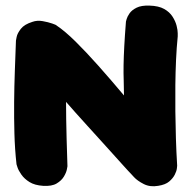

<svg xmlns="http://www.w3.org/2000/svg" viewBox="-20 -669 686 686"><path d="M134 -5Q104 -7 85.5 -18.5Q67 -30 56.5 -45Q46 -60 42.5 -71Q39 -82 39 -82Q33 -136 31.5 -192Q30 -248 30.5 -304Q31 -360 33 -415Q35 -470 37 -524Q37 -524 39.5 -537Q42 -550 54.5 -566Q67 -582 96 -591Q113 -597 132.5 -593.5Q152 -590 166.5 -585Q181 -580 182 -578Q212 -558 250 -520.5Q288 -483 332 -433.5Q376 -384 423 -328Q423 -355 422 -381Q421 -407 421.5 -436.5Q422 -466 424 -503.5Q426 -541 430 -592Q430 -592 432.5 -601Q435 -610 443 -621.5Q451 -633 468 -641.5Q485 -650 514 -649Q547 -648 566.5 -637Q586 -626 596.5 -609.5Q607 -593 611 -577Q615 -561 615 -550Q615 -539 615 -539Q611 -499 609 -455Q607 -411 606.5 -365Q606 -319 606.5 -271.5Q607 -224 608.5 -175Q610 -126 613 -77Q613 -77 612 -67.5Q611 -58 604.5 -45Q598 -32 584.5 -20.5Q571 -9 545 -5Q516 0 493.5 -11.5Q471 -23 459 -36Q447 -49 447 -49Q447 -49 437.5 -59Q428 -69 412.5 -86.5Q397 -104 376.5 -126.5Q356 -149 334 -173.5Q312 -198 290 -222Q268 -246 249 -267.5Q230 -289 216 -305Q216 -274 216.5 -243.5Q217 -213 218 -173.5Q219 -134 221 -75Q221 -75 219 -64Q217 -53 208.5 -38.5Q200 -24 182.5 -13.5Q165 -3 134 -5Z"/></svg>

Font: Sour Gummy Black
Style: Regular
Weight: 900
Version: Version 1.000